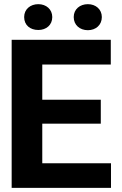

<svg xmlns="http://www.w3.org/2000/svg" viewBox="-20 -902 584 922"><path d="M36 0H513V-118H183V-308H464V-423H183V-592H512V-711H36ZM96 -820C96 -781 125 -758 164 -758C202 -758 231 -782 231 -820C231 -857 202 -882 164 -882C126 -882 96 -858 96 -820ZM334 -820C334 -782 363 -757 402 -757C440 -757 469 -782 469 -820C469 -857 440 -882 402 -882C364 -882 334 -858 334 -820Z"/></svg>

Font: Asimov Pro
Style: Bd
Weight: 700
Designer: Google
Version: Version 2.000980; 2014